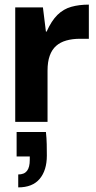

<svg xmlns="http://www.w3.org/2000/svg" viewBox="-20 -528 414 832"><path d="M46 0V-496H166L179 -391H182Q203 -438 229 -463.5Q255 -489 289 -498.5Q323 -508 365 -508V-360H327Q294 -360 267.5 -352.5Q241 -345 223 -329Q205 -313 195.5 -286.5Q186 -260 186 -222V0ZM59 284V228Q85 228 97 212.5Q109 197 109 165V150H52V44H179Q182 71 182.5 97Q183 123 183 146Q183 210 152 247Q121 284 59 284Z"/></svg>

Font: DM Sans 36pt ExtraBold
Style: Regular
Weight: 800
Designer: Colophon Foundry, Jonny Pinhorn
Foundry: Colophon Foundry
Version: Version 4.004;gftools[0.9.30]